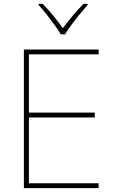

<svg xmlns="http://www.w3.org/2000/svg" viewBox="-20 -969 590 989"><path d="M488 0H103V-714H488V-689H129V-389H468V-364H129V-25H488ZM293 -792Q281 -813 261 -840.5Q241 -868 219.5 -895.5Q198 -923 179 -943V-949H200Q228 -921 255.5 -887Q283 -853 304 -824Q325 -853 353.5 -887Q382 -921 410 -949H431V-943Q413 -923 390.5 -895.5Q368 -868 347.5 -840.5Q327 -813 315 -792Z"/></svg>

Font: Noto Sans Myanmar UI Thin
Style: Regular
Weight: 100
Designer: Monotype Design Team
Foundry: Monotype Imaging Inc.
Version: Version 2.103; ttfautohint (v1.8.4.7-5d5b)